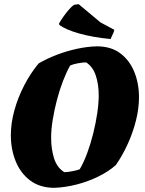

<svg xmlns="http://www.w3.org/2000/svg" viewBox="-20 -888 696 920"><path d="M241 12Q172 12 125.5 -22.5Q79 -57 55.5 -114.5Q32 -172 32 -240Q32 -298 49 -359.5Q66 -421 96 -479Q126 -537 165 -584Q204 -607 252.5 -625.5Q301 -644 350.5 -654.5Q400 -665 444 -666Q512 -666 556.5 -632.5Q601 -599 623.5 -543.5Q646 -488 646 -422Q646 -368 631.5 -310.5Q617 -253 592 -198Q567 -143 535 -97Q500 -66 451 -42Q402 -18 347.5 -4Q293 10 241 12ZM288 -63Q304 -63 328.5 -68Q353 -73 362 -77Q381 -109 397.5 -153.5Q414 -198 426.5 -248Q439 -298 446 -345.5Q453 -393 453 -431Q453 -484 439 -526Q425 -568 393 -589Q375 -589 352 -584.5Q329 -580 316 -574Q298 -542 281.5 -499Q265 -456 252.5 -408Q240 -360 232.5 -313.5Q225 -267 225 -229Q225 -174 239 -129.5Q253 -85 288 -63ZM510 -701Q425 -709 359.5 -727.5Q294 -746 264 -769L263 -776Q271 -790 284 -808.5Q297 -827 311 -843Q325 -859 335 -865L357 -868L461 -781L528 -745L524 -732Q520 -725 517 -717Q514 -709 510 -701Z"/></svg>

Font: Labrada ExtraBold
Style: Italic
Weight: 800
Italic angle: -7°
Designer: Mercedes Jáuregui
Foundry: Omnibus-Type Team
Version: Version 1.000; ttfautohint (v1.8.4.7-5d5b)